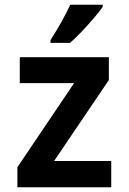

<svg xmlns="http://www.w3.org/2000/svg" viewBox="-20 -786 540 806"><path d="M53 0V-84L291 -437H63V-546H437V-450L207 -110H447V0ZM192 -618Q218 -658 238.5 -695Q259 -732 275 -766H411V-757Q398 -738 374 -710Q350 -682 323.5 -654Q297 -626 274 -606H192Z"/></svg>

Font: Noto Sans Mono ExtraCondensed
Style: Bold
Weight: 700
Width: 2
Designer: Monotype Design Team
Foundry: Monotype Imaging Inc.
Version: Version 2.014